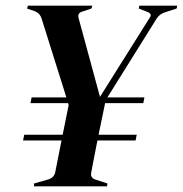

<svg xmlns="http://www.w3.org/2000/svg" viewBox="-20 -654 642 674"><path d="M99 0 100 -10 149 -24Q170 -30 174 -50L196 -161H61L65 -181H200L221 -285L219 -292H87L91 -312H213L126 -589Q121 -606 104 -614L75 -624L78 -634H304L301 -624L268 -613Q251 -608 256 -590L331 -314L505 -591Q516 -605 498 -612L467 -624L469 -634H602L600 -624L557 -610Q540 -604 530 -589L357 -312H487L483 -292H349Q342 -259 336.5 -231.5Q331 -204 326 -181H460L456 -161H322Q315 -126 310 -99.5Q305 -73 300 -47Q297 -30 314 -24L357 -10L356 0Z"/></svg>

Font: DeepMind Serif Display
Style: Italic
Weight: 400
Italic angle: -12°
Designer: Frank Grießhammer / Modifications: Colophon Foundry
Foundry: Colophon Foundry
Version: Version 5.003; ttfautohint (v1.8.2)